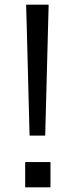

<svg xmlns="http://www.w3.org/2000/svg" viewBox="-20 -763 320 815"><path d="M86.9 32.2V-75.2H194.3V32.2ZM90.8 -743.2H186.5Q181.6 -558.6 171.9 -187.5H105.5L93.8 -640.6Z"/></svg>

Font: GenEi M Gothic v2 Regular
Style: Regular
Weight: 400
Version: Version 2.0